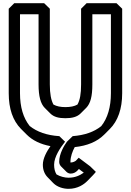

<svg xmlns="http://www.w3.org/2000/svg" viewBox="-20 -880 825 1210"><path d="M321 158C321 108 360 51 390 13L354 -22C275 -27 213 -49 167 -86C127 -136 106 -205 106 -293V-790H223V-348C223 -273 236 -226 262 -200L297 -165C319 -143 350 -135 392 -135C434 -135 466 -143 488 -165L523 -200L524 -201C550 -228 562 -273 562 -348V-790H679V-293C679 -205 658 -135 618 -85C572 -48 513 -28 438 -22L402 13C385 36 353 88 353 140C353 152 358 161 364 168L399 203L400 204C408 211 417 214 426 214C445 214 459 204 468 195L477 185L508 208C484 225 454 240 412 240C389 240 359 233 336 219C326 202 321 183 321 158ZM250 158C250 194 263 220 281 238L316 274C342 300 381 310 412 310C470 310 509 282 530 261L565 225C577 213 584 203 584 203L548 168L476 114L458 133C451 138 439 144 426 144H424V140C424 106 437 73 451 47C529 39 592 13 636 -31L672 -67C723 -118 750 -194 750 -293V-825L714 -860H526L491 -825V-348C491 -289 484 -249 468 -221C449 -210 423 -205 392 -205C362 -205 337 -210 317 -221C302 -248 294 -289 294 -348V-825L258 -860H70L35 -825V-293C35 -194 61 -120 112 -68L113 -67L148 -32C185 5 235 29 298 41C274 75 250 119 250 158Z"/></svg>

Font: Hussar Press
Style: Bold
Weight: 700
Foundry: Cannot Into Space Fonts
Version: Version 1.43